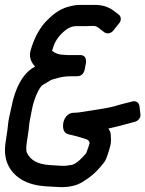

<svg xmlns="http://www.w3.org/2000/svg" viewBox="-31 -675 589 778"><path d="M315 -409C315 -409 329 -452 293 -452H241C238 -452 233 -453 227 -453C209 -453 194 -458 180 -469C188 -499 198 -518 220 -540C241 -561 259 -569 278 -569H316C322 -569 333 -570 347 -570C356 -570 362 -567 370 -561L392 -544C403 -536 419 -540 428 -551L452 -581C460 -590 462 -607 450 -616L429 -632C406 -649 379 -656 349 -655H328H290C276 -655 261 -652 240 -646C213 -638 187 -620 162 -595C130 -564 108 -522 93 -471C86 -445 94 -423 111 -406L109 -404C57 -376 31 -311 19 -258L6 -199C1 -175 2 -168 -1 -148L-9 -94C-14 -57 -9 -27 4 -2C30 47 81 75 154 80L208 83C248 85 280 77 304 62C335 42 354 29 387 -12C400 -27 406 -49 415 -81C421 -101 418 -116 418 -126C418 -138 414 -146 408 -154C434 -160 459 -166 484 -173L517 -182C530 -186 540 -199 538 -212L534 -246C532 -258 521 -268 506 -264L474 -256C463 -253 450 -250 435 -245C419 -240 366 -231 338 -227C314 -224 289 -218 268 -218C239 -218 227 -190 225 -174C224 -163 222 -137 246 -131L279 -123C286 -121 300 -117 318 -111C323 -109 325 -109 331 -101C331 -100 332 -97 332 -94C331 -90 321 -60 318 -54C303 -37 282 -13 261 -7L240 -4C235 -3 233 -3 222 -3L172 -6C123 -9 93 -25 78 -56C76 -59 74 -72 77 -94L85 -148C88 -172 87 -175 91 -193L100 -239C107 -273 128 -324 143 -331C144 -332 145 -332 146 -333L161 -342C179 -352 170 -350 196 -357C217 -363 233 -366 258 -366H280C311 -366 313 -395 315 -409Z"/></svg>

Font: Reckless Catfish
Style: HeavyIt
Weight: 400
Foundry: Cannot Into Space Fonts
Version: Version 0.2894